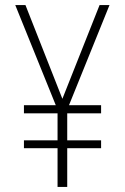

<svg xmlns="http://www.w3.org/2000/svg" viewBox="-20 -734 492 754"><path d="M225 -346 80 -714H40L199 -321H74V-289H206V-183H74V-152H206V0H244V-152H377V-183H244V-289H377V-321H251L410 -714H371Z"/></svg>

Font: Noto Sans Myanmar UI Condensed ExtraLight
Style: Regular
Weight: 200
Width: 3
Designer: Monotype Design Team
Foundry: Monotype Imaging Inc.
Version: Version 2.103